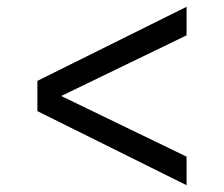

<svg xmlns="http://www.w3.org/2000/svg" viewBox="-20 -560 658 565"><path d="M124 -260V-295L529 -99V-15L90 -233V-322L529 -540V-456Z"/></svg>

Font: TikTok Sans 24pt
Style: Regular
Weight: 400
Version: Version 4.000